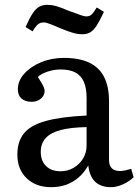

<svg xmlns="http://www.w3.org/2000/svg" viewBox="-20 -762 578 796"><path d="M192 14Q129 14 90.5 -23Q52 -60 52 -121Q52 -176 79.5 -209.5Q107 -243 170 -260.5Q233 -278 339 -283V-356Q339 -397 327.5 -423Q316 -449 292.5 -461.5Q269 -474 231 -474Q204 -474 177 -465Q150 -456 137 -443Q147 -427 153.5 -416Q160 -405 162.5 -397.5Q165 -390 165 -385Q165 -366 149.5 -353Q134 -340 111 -340Q84 -340 69 -353.5Q54 -367 54 -392Q54 -427 80.5 -456.5Q107 -486 150.5 -504Q194 -522 245 -522Q308 -522 349.5 -502.5Q391 -483 411.5 -443Q432 -403 432 -342V-98Q432 -76 443.5 -64.5Q455 -53 477 -53Q488 -53 499 -55.5Q510 -58 524 -62L534 -27Q515 -9 489 2.5Q463 14 441 14Q398 14 374.5 -8.5Q351 -31 346 -76Q328 -45 305 -25.5Q282 -6 254 4Q226 14 192 14ZM231 -52Q261 -52 285.5 -66.5Q310 -81 324.5 -105Q339 -129 339 -159V-235Q274 -234 232 -223Q190 -212 169.5 -189.5Q149 -167 149 -132Q149 -95 171 -73.5Q193 -52 231 -52ZM322 -620Q303 -620 283.5 -625.5Q264 -631 232 -644Q205 -656 191.5 -661Q178 -666 172.5 -667.5Q167 -669 161 -669Q148 -669 138.5 -662Q129 -655 115 -632L86 -650Q102 -686 115 -706Q128 -726 142.5 -734Q157 -742 177 -742Q194 -742 212 -737Q230 -732 263 -718Q298 -705 314 -699.5Q330 -694 337 -694Q351 -694 359.5 -701.5Q368 -709 381 -731L411 -713Q394 -677 381 -656.5Q368 -636 354 -628Q340 -620 322 -620Z"/></svg>

Font: Literata 18pt
Style: Regular
Weight: 400
Designer: Latin by Veronika Burian and Jose Scaglione. Greek by Irene Vlachou. Cyrillic by Vera Evstafieva.
Foundry: TypeTogether
Version: Version 3.103;gftools[0.9.29]